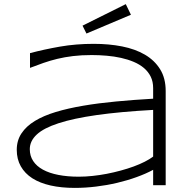

<svg xmlns="http://www.w3.org/2000/svg" viewBox="-20 -895 928 928"><path d="M720.2 0V-74.2Q685.1 -55.2 640.4 -39.1Q595.7 -22.9 546.1 -11.2Q496.6 0.5 444.3 6.8Q392.1 13.2 341.8 13.2Q276.4 13.2 224.4 1.5Q172.4 -10.3 136.2 -33.4Q100.1 -56.6 80.6 -91.1Q61 -125.5 61 -170.9Q61 -215.8 83.7 -250.2Q106.4 -284.7 148.4 -310.3Q190.4 -335.9 249.8 -353.8Q309.1 -371.6 382.3 -384Q455.6 -396.5 540.8 -404.5Q626 -412.6 720.2 -418V-469.2Q720.2 -500.5 708.5 -524.4Q696.8 -548.3 675.8 -566.2Q654.8 -584 626.5 -595.9Q598.1 -607.9 565.2 -615.2Q532.2 -622.6 495.8 -625.7Q459.5 -628.9 422.9 -628.9Q373.5 -628.9 333 -624Q292.5 -619.1 257.3 -610.6Q222.2 -602.1 189.9 -590.8Q157.7 -579.6 125 -566.9V-638.2Q192.9 -656.2 269.8 -669.7Q346.7 -683.1 433.1 -683.1Q506.3 -683.1 569.8 -670.7Q633.3 -658.2 680.2 -630.9Q727.1 -603.5 753.9 -560.3Q780.8 -517.1 780.8 -455.1V0ZM720.2 -363.8Q560.5 -355 447.5 -338.9Q334.5 -322.8 262.7 -299.3Q190.9 -275.9 157.5 -244.6Q124 -213.4 124 -173.8Q124 -141.6 140.4 -116.7Q156.7 -91.8 187.5 -75Q218.3 -58.1 262.2 -49.6Q306.2 -41 360.8 -41Q393.1 -41 427.5 -44.7Q461.9 -48.3 496.1 -54.9Q530.3 -61.5 563.5 -70.6Q596.7 -79.6 626 -90.3Q655.3 -101.1 679.4 -113.3Q703.6 -125.5 720.2 -138.2ZM612.8 -823.7 397.9 -732.9 378.9 -771 587.9 -875Z"/></svg>

Font: Syncopate
Style: Regular
Weight: 300
Width: 7
Designer: Astigmatic (AOETI)
Foundry: Astigmatic (AOETI)
Version: Version 001.000